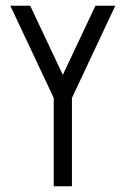

<svg xmlns="http://www.w3.org/2000/svg" viewBox="-20 -650 438 670"><path d="M85.4 -629.9 199.2 -388.7 313 -629.9H382.3L231 -308.1V0H167.5V-308.1L16.1 -629.9Z"/></svg>

Font: Fibel Vienna LRS
Style: Regular
Weight: 400
Designer: Peter Wiegel
Foundry: Peter Wioegel
Version: Version 000.000